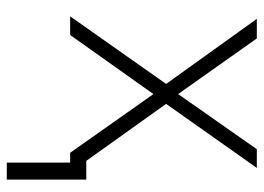

<svg xmlns="http://www.w3.org/2000/svg" viewBox="-122 -448 751 546"><g transform="rotate(90 253.0 -175.5)"><path d="M491.2 -45.9V180.2H442.9V0H415L248 -236.8L80.1 0H26.9L219.2 -272.9L34.2 -530.8H89.8L248 -307.1L404.8 -530.8H458L275.9 -272.9L438 -45.9Z"/></g></svg>

Font: OpenSans-Light
Style: Regular
Weight: 300
Foundry: Ascender Corporation
Version: Version 1.10